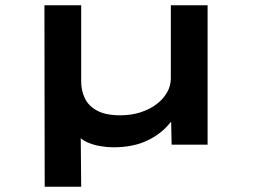

<svg xmlns="http://www.w3.org/2000/svg" viewBox="-20 -547 955 726"><path d="M149 159 148 -527H287V-238Q287 -204 301 -175Q315 -146 347.5 -128.5Q380 -111 435 -111Q477 -111 512 -122.5Q547 -134 572.5 -153.5Q598 -173 612 -198Q626 -223 626 -251V-527H765V0H629L627 -92L665 -143Q642 -101 609 -66.5Q576 -32 526.5 -11Q477 10 407 10Q386 10 359 5.5Q332 1 309 -9.5Q286 -20 275 -36L285 -63L287 159Z"/></svg>

Font: Lexend Zetta Medium
Style: Regular
Weight: 500
Designer: Bonnie Shaver-Troup, Thomas Jockin
Foundry: Lexend
Version: Version 1.007